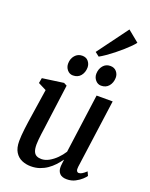

<svg xmlns="http://www.w3.org/2000/svg" viewBox="-184 -1113 950 1217"><g transform="rotate(20 291.0 -504.5)"><path d="M180 10Q147 10 119 -2Q91 -14 73.8 -41.5Q56.5 -69 56.5 -115.5Q56.5 -132 58 -153.5Q59.5 -175 62.5 -199Q65.5 -223 68.8 -246.5Q72 -270 75.5 -291L103.5 -476L48.5 -504L55 -539L198 -559L219 -548L184.5 -288.5Q182 -267.5 179 -246.2Q176 -225 173.2 -204.5Q170.5 -184 168.8 -165.8Q167 -147.5 167 -133Q167 -103 174 -86.2Q181 -69.5 194.5 -62.8Q208 -56 227 -56Q252 -56 277.8 -70.2Q303.5 -84.5 326.2 -107.2Q349 -130 365 -155.5L419 -554H527.5L464 -90Q461.5 -71.5 466.2 -62.8Q471 -54 480 -54Q489.5 -54 501 -60.5Q512.5 -67 530 -83L542 -56.5Q537 -48 520.2 -32.2Q503.5 -16.5 478.5 -3.5Q453.5 9.5 422.5 9.5Q389.5 9.5 374 -7Q358.5 -23.5 359 -50.5Q359 -53 359.2 -58.5Q359.5 -64 360.5 -71.2Q361.5 -78.5 362.2 -86Q363 -93.5 364 -99.5L362.5 -100.5Q348 -79.5 329.5 -59.8Q311 -40 288.2 -24.2Q265.5 -8.5 238.5 0.8Q211.5 10 180 10ZM233.5 -622.5Q210.5 -622.5 195 -641Q179.5 -659.5 180 -684.5Q180.5 -716.5 199.5 -738.5Q218.5 -760.5 248 -760.5Q275 -760.5 289.8 -742.5Q304.5 -724.5 304.5 -701Q304 -668 285.5 -645.2Q267 -622.5 233.5 -622.5ZM423.5 -622.5Q401 -622.5 385.2 -641Q369.5 -659.5 370 -684.5Q371 -716.5 389.2 -738.5Q407.5 -760.5 437.5 -760.5Q464.5 -760.5 479.8 -742.5Q495 -724.5 494.5 -701Q494 -668 475.2 -645.2Q456.5 -622.5 423.5 -622.5ZM319 -812 471.5 -1019 547.5 -957Q540.5 -946.5 523.8 -929.5Q507 -912.5 484.2 -892.2Q461.5 -872 436.5 -852.2Q411.5 -832.5 388 -816.2Q364.5 -800 347 -790.5Z"/></g></svg>

Font: Merriweather 36pt Medium
Style: Italic
Weight: 500
Italic angle: -7.8°
Version: Version 2.101